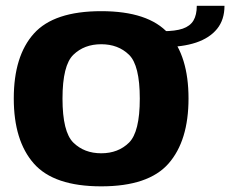

<svg xmlns="http://www.w3.org/2000/svg" viewBox="-20 -638 794 662"><path d="M329 4.5Q492 4.5 561 -74Q630 -152.5 630 -298.5Q630 -445 561 -522.2Q492 -599.5 329 -599.5Q166 -599.5 96.8 -522.2Q27.5 -445 27.5 -298.5Q27.5 -152.5 96.8 -74Q166 4.5 329 4.5ZM329 -109.5Q270.5 -109.5 233 -146.2Q195.5 -183 195.5 -298Q195.5 -413 233 -449.2Q270.5 -485.5 329 -485.5Q387.5 -485.5 424.8 -449.2Q462 -413 462 -298Q462 -183 424.8 -146.2Q387.5 -109.5 329 -109.5ZM542 -530.5V-475.5Q609 -475.5 656 -491.2Q703 -507 728.5 -538.5Q754 -570 754 -618H658.5Q658.5 -586.5 647 -567.2Q635.5 -548 610 -539.2Q584.5 -530.5 542 -530.5Z"/></svg>

Font: Anybody Thin
Style: Bold
Weight: 700
Version: Version 1.113;gftools[0.9.25]